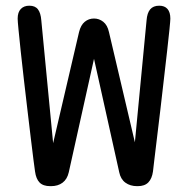

<svg xmlns="http://www.w3.org/2000/svg" viewBox="-20 -644 659 674"><path d="M156.5 9.5Q131.5 9.5 119 -3.2Q106.5 -16 103 -42Q101.5 -51.5 97.5 -82.8Q93.5 -114 88 -160Q82.5 -206 76.2 -259Q70 -312 63.8 -365Q57.5 -418 52.8 -463.5Q48 -509 45 -539.8Q42 -570.5 42 -578.5Q42 -601 53 -612.5Q64 -624 83 -624Q103.5 -624 113.2 -611.2Q123 -598.5 125 -572.5L166.5 -141.5L257.5 -531.5Q263.5 -556 277.5 -567.5Q291.5 -579 310 -579Q328 -579 342.5 -567.5Q357 -556 362.5 -531.5L453.5 -144.5L494.5 -572.5Q496.5 -598.5 507.2 -611.2Q518 -624 539 -624Q558 -624 568 -612.5Q578 -601 578 -578.5Q578 -572 575 -541.8Q572 -511.5 566.8 -466.2Q561.5 -421 555.5 -367.8Q549.5 -314.5 543.2 -261Q537 -207.5 531.2 -161Q525.5 -114.5 521.8 -83Q518 -51.5 517 -42Q513.5 -17 500.8 -3.8Q488 9.5 463.5 9.5H461.5Q437 9.5 420.2 -2.8Q403.5 -15 398.5 -39.5L310 -437.5L221.5 -39.5Q216 -15 199.8 -2.8Q183.5 9.5 159 9.5Z"/></svg>

Font: Sono Monospace
Style: Regular
Weight: 400
Designer: Tyler Finck
Foundry: Tyler Finck
Version: Version 2.112